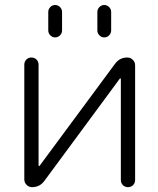

<svg xmlns="http://www.w3.org/2000/svg" viewBox="-20 -777 639 775"><path d="M174.8 -654.3V-728.5Q174.8 -740.2 183.1 -748.5Q191.4 -756.8 202.6 -756.8Q213.9 -756.8 222.2 -748.5Q230.5 -740.2 230.5 -728.5V-654.3Q230.5 -642.6 222.2 -634.3Q213.9 -626 202.6 -626Q191.4 -626 183.1 -634.3Q174.8 -642.6 174.8 -654.3ZM373 -654.3V-728.5Q373 -740.2 381.3 -748.5Q389.6 -756.8 400.9 -756.8Q412.1 -756.8 420.4 -748.5Q428.7 -740.2 428.7 -728.5V-654.3Q428.7 -642.6 420.4 -634.3Q412.1 -626 400.9 -626Q389.6 -626 381.3 -634.3Q373 -642.6 373 -654.3ZM467.8 -459Q467.8 -460 466.3 -460.4Q464.8 -460.9 463.9 -460L159.2 -46.9Q140.6 -21.5 109.4 -21.5Q96.7 -21.5 87.4 -30.8Q78.1 -40 78.1 -52.7V-515.6Q78.1 -528.3 86.4 -536.6Q94.7 -544.9 106.9 -544.9Q119.1 -544.9 127.4 -536.6Q135.7 -528.3 135.7 -515.6V-109.4Q135.7 -107.4 137.2 -106.9Q138.7 -106.4 139.6 -107.4L444.3 -519.5Q462.9 -544.9 494.1 -544.9Q506.8 -544.9 516.1 -535.6Q525.4 -526.4 525.4 -513.7V-50.8Q525.4 -38.1 517.1 -29.8Q508.8 -21.5 496.6 -21.5Q484.4 -21.5 476.1 -29.8Q467.8 -38.1 467.8 -50.8Z"/></svg>

Font: irohamaru Light
Style: Regular
Weight: 200
Designer: [Source Han Sans]
Ryoko NISHIZUKA  (kana & ideographs); Paul D. Hunt (Latin, Greek & Cyrillic); Wenlong ZHANG  (bopomofo
Version: Version 1.01